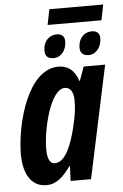

<svg xmlns="http://www.w3.org/2000/svg" viewBox="-58 -876 593 927"><g transform="rotate(-5 239.0 -412.5)"><path d="M202 -760H463L478 -835H217ZM218 -598C253 -598 280 -631 280 -674C280 -698 266 -711 242 -711C203 -711 176 -681 176 -638C176 -611 189 -598 218 -598ZM388 -598C423 -598 450 -632 450 -674C450 -698 436 -711 412 -711C373 -711 346 -681 346 -638C346 -611 360 -598 388 -598ZM129 10C179 10 212 -23 247 -71H250L247 0H346L462 -545H358L334 -478H331C314 -532 280 -555 236 -555C86 -555 19 -294 19 -148C19 -49 60 10 129 10ZM179 -92C155 -92 143 -116 143 -164C143 -259 188 -450 258 -450C285 -450 300 -427 300 -384C300 -352 297 -316 281 -253C263 -181 233 -92 179 -92Z"/></g></svg>

Font: Noto Sans ExtraCondensed
Style: Bold Italic
Weight: 700
Width: 2
Italic angle: -12°
Designer: Monotype Design Team
Foundry: Monotype Imaging Inc.
Version: Version 2.013